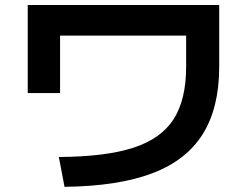

<svg xmlns="http://www.w3.org/2000/svg" viewBox="-20 -720 978 760"><path d="M716.8 -456.1V-579.1H217.8V-351.6H89.8V-700.2H847.7V-456.1Q847.7 -293.5 782.7 -189.5Q717.8 -85.4 583 -34.2Q448.2 17.1 235.4 19.5L212.9 -98.6Q398.4 -99.6 508.1 -135.3Q617.7 -170.9 667.2 -248.3Q716.8 -325.7 716.8 -456.1Z"/></svg>

Font: Pretendard
Style: Bold
Weight: 700
Designer: Base glyphs from Inter by Rasmus Andersson; Hangeul glyphs from Noto Sans CJK(Source Han Sans) by Jang Soo-young and Kan
Foundry: Kil Hyung-jin
Version: Version 1.309